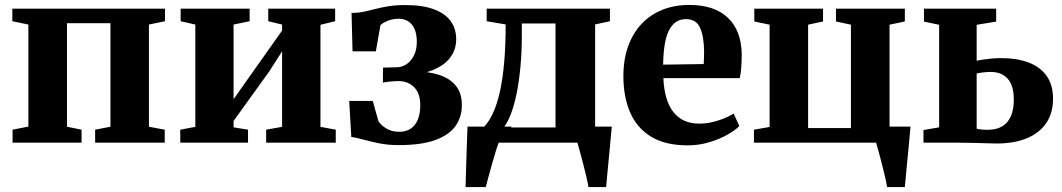

<svg xmlns="http://www.w3.org/2000/svg" viewBox="-20 -578 4305 778"><path d="M31 0V-52.5L95 -65V-478.5L30 -492V-543H648.5V-492L583.5 -478.5V-64.5L647.5 -52.5V0H365.5V-52.5L427.5 -64.5V-484H251.5V-64.5L310.5 -52.5V0Z M710.5 0V-52.5L771.5 -64V-478.5L712 -492V-543H991.5V-492L926.5 -478.5V-176L979 -250.5L1123 -454V-478.5L1067 -492V-543H1338V-492L1278.5 -477.5V-64L1340.5 -52.5V0H1058.5V-52.5L1123 -64V-370L1071 -288.5L926.5 -88V-62L985 -52.5V0Z M1595 10Q1553 10 1516.8 2.8Q1480.5 -4.5 1452.2 -12.5Q1424 -20.5 1403.5 -23L1395 -169H1490.5L1513.5 -86.5Q1524.5 -70 1546 -57Q1567.5 -44 1597.5 -44Q1626.5 -44 1645.5 -57.5Q1664.5 -71 1673.8 -95.2Q1683 -119.5 1683 -151.5Q1683 -199.5 1658.2 -224.5Q1633.5 -249.5 1595 -249.5Q1589 -249.5 1576 -248.8Q1563 -248 1550.5 -246.5Q1538 -245 1531.5 -243.5L1532 -304L1590 -305.5Q1609.5 -306 1627.5 -318Q1645.5 -330 1657.2 -353Q1669 -376 1669 -408.5Q1669 -439 1660 -459.8Q1651 -480.5 1634.8 -491.2Q1618.5 -502 1597 -502Q1570.5 -502 1549.8 -493.2Q1529 -484.5 1521.5 -475.5L1503 -370H1408.5L1404.5 -525.5Q1429.5 -525.5 1452.5 -530.2Q1475.5 -535 1500.2 -541.5Q1525 -548 1554.8 -552.8Q1584.5 -557.5 1622 -557.5Q1693 -557.5 1738.8 -540.2Q1784.5 -523 1806.5 -492Q1828.5 -461 1828.5 -419Q1828.5 -381.5 1809.2 -351.8Q1790 -322 1751.8 -302.2Q1713.5 -282.5 1657 -274.5L1658.5 -289.5Q1715 -288.5 1758.5 -274.8Q1802 -261 1826.8 -231Q1851.5 -201 1851.5 -152Q1851.5 -104 1825.8 -67.5Q1800 -31 1743.8 -10.5Q1687.5 10 1595 10Z M1914.5 0V-57.5L1936.5 -59Q1960 -81.5 1977.2 -118.8Q1994.5 -156 2006 -208.2Q2017.5 -260.5 2023.2 -328.2Q2029 -396 2029 -479L1952 -492V-543H2451.5V-492L2391.5 -479V0ZM2021 -61.5H2231V-483H2094.5V-437Q2094.5 -368.5 2089 -309Q2083.5 -249.5 2073.8 -201Q2064 -152.5 2050.5 -117Q2037 -81.5 2021 -61.5ZM1866.5 180Q1867.5 150 1868.5 109Q1869.5 68 1871.2 22.8Q1873 -22.5 1874.5 -65H2053.5L2001.5 -1.5Q1996.5 10 1988.8 35.2Q1981 60.5 1972.8 89.8Q1964.5 119 1957.8 144Q1951 169 1948.5 180ZM2364.5 180Q2362 164 2356 138.2Q2350 112.5 2342.8 84.8Q2335.5 57 2329.2 33.8Q2323 10.5 2319.5 -0.5L2287 -65H2459Q2457.5 -50 2455.2 -24.8Q2453 0.5 2450.2 30.2Q2447.5 60 2444.5 89.2Q2441.5 118.5 2439.5 142.5Q2437.5 166.5 2436 180Z M2767 11Q2675.5 11 2617.8 -24.5Q2560 -60 2533 -123.2Q2506 -186.5 2506 -269.5Q2506 -337.5 2525.5 -391Q2545 -444.5 2580.2 -481.8Q2615.5 -519 2664.5 -538.5Q2713.5 -558 2773 -558Q2875 -558 2929.2 -506.2Q2983.5 -454.5 2985.5 -360.5Q2985.5 -327 2983.5 -302.8Q2981.5 -278.5 2977.5 -261.5H2668Q2670 -216 2680.2 -181.5Q2690.5 -147 2708.8 -123.8Q2727 -100.5 2753.2 -88.8Q2779.5 -77 2814 -77Q2851.5 -77 2891 -90Q2930.5 -103 2952.5 -118L2976 -67.5Q2960.5 -51 2928.5 -32.8Q2896.5 -14.5 2854.5 -1.8Q2812.5 11 2767 11ZM2667 -316 2831.5 -318.5Q2832 -330.5 2832.5 -342Q2833 -353.5 2833 -365.5Q2833 -428.5 2817.2 -464.5Q2801.5 -500.5 2759.5 -500.5Q2740 -500.5 2723.8 -491.8Q2707.5 -483 2694.8 -462.2Q2682 -441.5 2675 -406Q2668 -370.5 2667 -316Z M3574.5 180Q3572 164 3566.2 138.2Q3560.5 112.5 3553.2 85Q3546 57.5 3539.8 34.5Q3533.5 11.5 3530 0H3035V-52.5L3098.5 -63.5V-478L3036.5 -491V-543H3315V-491L3254.5 -478V-59H3428V-478L3367.5 -491V-543H3646.5V-491L3584.5 -478V-65H3669.5Q3668 -50 3665.8 -24.8Q3663.5 0.5 3660.8 30.2Q3658 60 3655 89.2Q3652 118.5 3650 142.5Q3648 166.5 3646.5 180Z M3722 0V-51L3785.5 -62V-477.5L3724 -490.5V-543H4016.5V-490.5L3937.5 -477.5V-332Q3949 -334.5 3964.5 -336.8Q3980 -339 3998.8 -340.8Q4017.5 -342.5 4038 -342.5Q4100.5 -342.5 4147.8 -324.8Q4195 -307 4221 -270.5Q4247 -234 4247 -178Q4247 -120 4219.5 -79.5Q4192 -39 4141 -17.8Q4090 3.5 4019 3.5Q4009.5 3.5 3988.2 2.8Q3967 2 3941.2 1.5Q3915.5 1 3892.5 0.5Q3869.5 0 3856.5 0ZM3980.5 -52Q4035.5 -52 4061.8 -83.8Q4088 -115.5 4088 -174Q4088 -231.5 4063.2 -259Q4038.5 -286.5 3994.5 -286.5Q3978.5 -286.5 3963.2 -284.5Q3948 -282.5 3937.5 -280V-56.5Q3945 -54.5 3956.8 -53.2Q3968.5 -52 3980.5 -52Z"/></svg>

Font: Merriweather 48pt ExtraBold
Style: Regular
Weight: 800
Version: Version 2.100